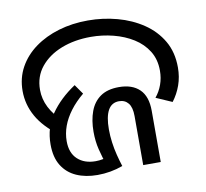

<svg xmlns="http://www.w3.org/2000/svg" viewBox="-76 -749 904 841"><g transform="rotate(-10 376.0 -329.0)"><path d="M292 8Q239 8 198.5 -10Q158 -28 135 -65Q112 -102 112 -159Q112 -235 152 -293Q192 -351 261 -397L291 -354Q256 -325 232 -293Q208 -261 196 -228Q184 -195 184 -161Q184 -109 214 -81Q244 -53 294 -53Q311 -53 328 -56.5Q345 -60 361 -69L339 -25Q325 -66 316 -102.5Q307 -139 307 -181Q307 -232 321.5 -271.5Q336 -311 367.5 -333Q399 -355 450 -355Q509 -355 541.5 -323.5Q574 -292 574 -228V0H496V-218Q496 -257 481 -275.5Q466 -294 440 -294Q407 -294 391 -265Q375 -236 375 -180Q375 -151 379 -121.5Q383 -92 390 -64.5Q397 -37 405 -12Q378 -2 349.5 3Q321 8 292 8ZM156 -197Q92 -244 62 -297.5Q32 -351 32 -411Q32 -469 58 -516Q84 -563 130 -596.5Q176 -630 236.5 -648Q297 -666 367 -666Q434 -666 497 -649Q560 -632 610.5 -598Q661 -564 690.5 -513.5Q720 -463 720 -395Q720 -353 707 -316.5Q694 -280 671 -250L600 -281Q619 -304 629.5 -333Q640 -362 640 -395Q640 -445 617 -482Q594 -519 555 -543.5Q516 -568 467 -580.5Q418 -593 367 -593Q294 -593 235.5 -570Q177 -547 142.5 -504.5Q108 -462 108 -403Q108 -362 127 -324.5Q146 -287 183 -254L156 -197Z"/></g></svg>

Font: hexuoriya05
Style: Book
Weight: 400
Designer: Jelle Bosma - Monotype Design Team
Foundry: Monotype Imaging Inc.
Version: Version 2.003